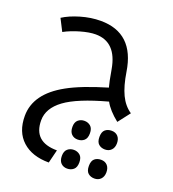

<svg xmlns="http://www.w3.org/2000/svg" viewBox="-146 -606 936 1038"><g transform="rotate(20 322.0 -87.0)"><path d="M136.2 120.1Q136.2 244.1 272 244.1L252.9 320.8Q156.2 320.8 100.6 270.3Q44.9 219.7 44.9 127.9Q44.9 0 196.8 -84Q275.4 -127.9 419.9 -170.9Q412.1 -197.3 399.9 -268.6Q374.5 -417 254.9 -417Q219.2 -417 168.9 -402.6Q118.7 -388.2 80.1 -367.2L44.9 -436Q83.5 -460.9 141.6 -478Q199.7 -495.1 255.9 -495.1Q447.3 -495.1 480 -284.2Q492.2 -206.1 515.6 -157Q539.1 -107.9 579.1 -81.1L525.9 -12.2Q469.7 -57.1 446.8 -100.1Q279.3 -54.7 207.8 -2Q136.2 50.8 136.2 120.1ZM550 136.5Q536.1 150.9 513.9 150.9Q491.7 150.9 477.3 138.2Q462.9 125.5 462.9 96.7Q462.9 67.9 477.3 55.4Q491.7 43 514.4 43Q537.1 43 550.5 57.4Q564 71.8 564 96.9Q564 122.1 550 136.5ZM393.3 138.2Q378.4 150.9 356.7 150.9Q335 150.9 321 137Q307.1 123 307.1 95.7Q307.1 68.4 322 55.7Q336.9 43 357.7 43Q378.4 43 393.3 55.7Q408.2 68.4 408.2 96.9Q408.2 125.5 393.3 138.2ZM550 303.5Q536.1 317.9 513.9 317.9Q491.7 317.9 477.3 305.2Q462.9 292.5 462.9 263.7Q462.9 234.9 477.3 222.4Q491.7 210 514.4 210Q537.1 210 550.5 224.4Q564 238.8 564 263.9Q564 289.1 550 303.5ZM393.3 305.2Q378.4 317.9 356.7 317.9Q335 317.9 321 304Q307.1 290 307.1 262.7Q307.1 235.4 322 222.7Q336.9 210 357.7 210Q378.4 210 393.3 222.7Q408.2 235.4 408.2 263.9Q408.2 292.5 393.3 305.2Z"/></g></svg>

Font: DroidArabicKufi
Style: Regular
Weight: 400
Designer: Pascal Zoghbi
Foundry: Ascender Corporation
Version: Version 1.00